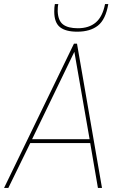

<svg xmlns="http://www.w3.org/2000/svg" viewBox="-46 -925 584 945"><path d="M-26 0 318 -710H333L456 0H436L398 -221H103L-5 0ZM112 -240H395L320 -670ZM334 -769Q277 -769 249 -791.5Q221 -814 221 -868Q221 -890 224 -905H241Q239 -897 238.5 -888Q238 -879 238 -869Q240 -823 264.5 -804.5Q289 -786 337 -786Q392 -786 425.5 -814.5Q459 -843 471 -905H487Q474 -829 436 -799Q398 -769 334 -769Z"/></svg>

Font: Georama Thin
Style: Italic
Weight: 100
Italic angle: -9°
Designer: Jean-Baptiste Levee
Foundry: Production Type
Version: Version 1.000